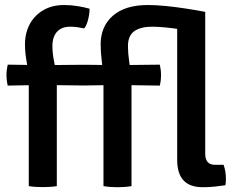

<svg xmlns="http://www.w3.org/2000/svg" viewBox="-20 -760 970 784"><path d="M153.5 -494 313 -495.5H332L459.5 -494L632.5 -496Q637.5 -475 637.5 -454Q637.5 -430 632.5 -410.5L458.5 -413L332 -411H313L153 -413L11.5 -410.5Q6.5 -432.5 6.5 -454Q6.5 -474.5 11.5 -496ZM893 -87Q902.5 -60.5 902.5 -29.5Q902.5 -23 902 -16Q901.5 -9 900 -3.5Q881 -0.5 856.2 2Q831.5 4.5 808.5 4.5Q755.5 4.5 729.5 -23.2Q703.5 -51 703.5 -108V-678L818 -711.5V-132Q818 -110 827.8 -98.5Q837.5 -87 858.5 -87ZM402.5 -445Q399.5 -480.5 395.2 -513.8Q391 -547 391 -579Q391 -652.5 441.2 -696Q491.5 -739.5 583.5 -739.5Q616.5 -739.5 657 -735.5Q697.5 -731.5 739.5 -725Q781.5 -718.5 818 -711.5L777 -628.5Q750 -635 718 -640Q686 -645 655.2 -648Q624.5 -651 601 -651Q554.5 -651 528.5 -632.8Q502.5 -614.5 502.5 -571.5Q502.5 -542 507.5 -509Q512.5 -476 517 -443.5V0Q490.5 4.5 459 4.5Q429 4.5 402.5 0ZM97.5 -445Q94 -478.5 88 -512.8Q82 -547 82 -579Q82 -624.5 101.2 -660.8Q120.5 -697 156.5 -718.2Q192.5 -739.5 242 -739.5Q270 -739.5 297.2 -735Q324.5 -730.5 345.5 -724.5Q346 -712 343.2 -696Q340.5 -680 335.5 -665.8Q330.5 -651.5 323.5 -644Q311.5 -646.5 297 -648.8Q282.5 -651 266.5 -651Q232 -651 213 -630.5Q194 -610 194 -571.5Q194 -542 200.8 -509.5Q207.5 -477 212 -443.5V0Q195.5 2.5 181.8 3.2Q168 4 154.5 4Q141.5 4 127.2 3.2Q113 2.5 97.5 0Z"/></svg>

Font: Signika Medium
Style: Regular
Weight: 500
Designer: Anna Giedry
Foundry: Anna Giedry
Version: Version 2.000